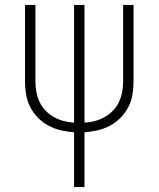

<svg xmlns="http://www.w3.org/2000/svg" viewBox="-20 -755 640 775"><path d="M279 0V-221Q252 -223 226 -229Q200 -235 176.5 -247.5Q153 -260 134 -279Q115 -298 102.5 -322Q90 -346 85.5 -372.5Q81 -399 81 -425V-735H123V-425Q123 -404 127 -383Q131 -362 140 -343Q149 -324 164 -308.5Q179 -293 197.5 -282.5Q216 -272 237 -266.5Q258 -261 279 -260V-735H321V-260Q342 -261 363 -266.5Q384 -272 402.5 -282.5Q421 -293 436 -308.5Q451 -324 460 -343Q469 -362 473 -383Q477 -404 477 -425V-735H519V-425Q519 -399 514.5 -372.5Q510 -346 497.5 -322Q485 -298 466 -279Q447 -260 423.5 -247.5Q400 -235 374 -229Q348 -223 321 -221V0Z"/></svg>

Font: Iosevka SS04 XLt Ex
Style: Regular
Weight: 200
Width: 7
Monospace: yes
Designer: Belleve Invis
Foundry: Belleve Invis
Version: Version 19.0.0; ttfautohint (v1.8.4)